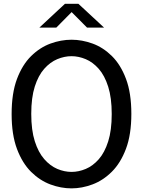

<svg xmlns="http://www.w3.org/2000/svg" viewBox="-20 -998 768 1032"><path d="M364.5 14.5Q308 14.5 251.2 -6.5Q194.5 -27.5 147.2 -74.2Q100 -121 71.2 -197.5Q42.5 -274 42.5 -385Q42.5 -497 71.2 -573.5Q100 -650 147.2 -696.5Q194.5 -743 251.2 -763.8Q308 -784.5 364.5 -784.5Q420.5 -784.5 477.2 -764Q534 -743.5 581.2 -697Q628.5 -650.5 657.2 -574.2Q686 -498 686 -386Q686 -275 657.2 -198.5Q628.5 -122 581.2 -75Q534 -28 477.2 -6.8Q420.5 14.5 364.5 14.5ZM364.5 -74Q402.5 -74 440.8 -90Q479 -106 510.8 -142Q542.5 -178 561.5 -237.8Q580.5 -297.5 580.5 -385Q580.5 -472.5 561.5 -532.2Q542.5 -592 510.8 -628Q479 -664 440.8 -680Q402.5 -696 364.5 -696Q326 -696 287.8 -680Q249.5 -664 217.8 -628.2Q186 -592.5 167 -533Q148 -473.5 148 -386Q148 -298.5 167 -238.8Q186 -179 217.8 -142.8Q249.5 -106.5 287.8 -90.2Q326 -74 364.5 -74ZM191.5 -849.5 329 -977.5H401.5L539.5 -849.5H448L365 -933L282.5 -849.5Z"/></svg>

Font: Junction Medium
Style: Regular
Weight: 500
Designer: Caroline Hadilaksono
Foundry: Caroline Hadilaksono, Tyler Finck, The League of Moveable Type
Version: Version 2.000; ttfautohint (v1.8.3)